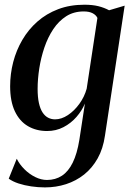

<svg xmlns="http://www.w3.org/2000/svg" viewBox="-20 -545 562 814"><path d="M425 30Q417 85.5 394 126.5Q371 167.5 336.8 194.8Q302.5 222 260 235.8Q217.5 249.5 170.5 249.5Q141.5 249.5 112.5 245.2Q83.5 241 58.5 232.8Q33.5 224.5 17 212.5L51 128Q63 152 83.5 172.5Q104 193 129.2 205.5Q154.5 218 179 218Q215 218 242.5 200Q270 182 288.5 144.2Q307 106.5 316.5 47.5L340 -106Q327.5 -76 304.2 -49.2Q281 -22.5 249.2 -6Q217.5 10.5 179.5 10.5Q134 10.5 98.5 -10.2Q63 -31 43 -73.2Q23 -115.5 23 -179.5Q23 -231.5 36 -281.8Q49 -332 74.8 -376Q100.5 -420 138.5 -453.5Q176.5 -487 226.5 -506Q276.5 -525 338 -525Q372 -525 397 -518.8Q422 -512.5 442.5 -501.5L508.5 -521ZM393 -469Q387 -481.5 372.5 -489Q358 -496.5 335 -496.5Q292.5 -496.5 260.5 -476Q228.5 -455.5 205.5 -420.8Q182.5 -386 168 -343Q153.5 -300 146.5 -254.8Q139.5 -209.5 139.5 -168Q139.5 -133 145 -108.2Q150.5 -83.5 160.5 -68.2Q170.5 -53 184 -46Q197.5 -39 213.5 -39Q240.5 -39 267.8 -57Q295 -75 316.5 -104.8Q338 -134.5 347.5 -169Z"/></svg>

Font: Merriweather 120pt Medium
Style: Italic
Weight: 500
Italic angle: -7.8°
Version: Version 2.101